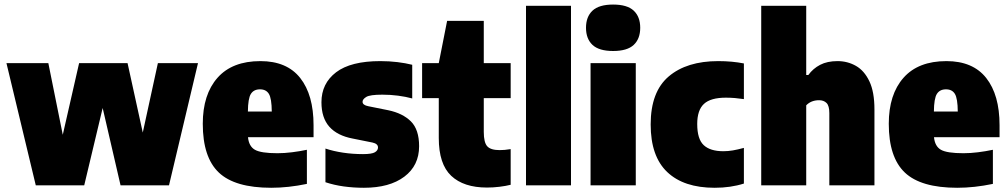

<svg xmlns="http://www.w3.org/2000/svg" viewBox="-20 -834 4536 864"><path d="M141 0 9 -550H197.5L262.5 -227.5L336 -550H554L622.5 -237.5L690.5 -550H871L740.5 0H522.5L442 -348L359 0Z M1200.5 11Q1037 11 964.8 -57.5Q892.5 -126 892.5 -277Q892.5 -409 958.8 -484Q1025 -559 1152 -559Q1271 -559 1331 -483Q1391 -407 1391 -270.5V-216.5H1096Q1100 -175.5 1127.2 -160Q1154.5 -144.5 1228.5 -144.5Q1260 -144.5 1294 -148.8Q1328 -153 1361 -160V-6.5Q1277.5 11 1200.5 11ZM1150 -432Q1122 -432 1109 -411.5Q1096 -391 1095.5 -332H1203Q1202.5 -391 1190 -411.5Q1177.5 -432 1150 -432Z M1617.5 11Q1571 11 1527.2 5Q1483.5 -1 1444.5 -14V-165.5Q1480.5 -153.5 1524 -147Q1567.5 -140.5 1613.5 -140.5Q1653 -140.5 1667 -148.8Q1681 -157 1681 -170.5Q1681 -187 1656.5 -192.5L1567 -210.5Q1498 -223.5 1462.2 -263.5Q1426.5 -303.5 1426.5 -374Q1426.5 -458.5 1492.5 -508.8Q1558.5 -559 1691.5 -559Q1731.5 -559 1768.5 -554.5Q1805.5 -550 1835 -542.5V-391Q1805.5 -399 1771.2 -403.5Q1737 -408 1700.5 -408Q1645 -408 1628.2 -397.8Q1611.5 -387.5 1611.5 -376Q1611.5 -361 1637.5 -356L1727 -338Q1792 -324.5 1829 -287.8Q1866 -251 1866 -176Q1866 -89 1799.5 -39Q1733 11 1617.5 11Z M2171.5 10Q2066.5 10 2010.5 -42.8Q1954.5 -95.5 1954.5 -213V-392.5H1879.5V-550H1954.5L1992 -740H2157V-550H2278V-392.5H2157V-240.5Q2157 -193 2172.5 -175.8Q2188 -158.5 2228.5 -158.5Q2239.5 -158.5 2251.2 -159.5Q2263 -160.5 2278 -163V-2.5Q2256.5 3 2227.8 6.5Q2199 10 2171.5 10Z M2347 0V-808H2549.5V0Z M2637.5 0V-550H2841V0ZM2739 -604.5Q2675.5 -604.5 2646.2 -632Q2617 -659.5 2617 -709Q2617 -758.5 2646.2 -786Q2675.5 -813.5 2739 -813.5Q2802.5 -813.5 2831.8 -786Q2861 -758.5 2861 -709Q2861 -659.5 2831.8 -632Q2802.5 -604.5 2739 -604.5Z M3196 11Q3057 11 2982.5 -59.8Q2908 -130.5 2908 -274Q2908 -421 2989.2 -490Q3070.5 -559 3212 -559Q3274.5 -559 3327.5 -548.5V-388Q3307 -391 3286.8 -392.8Q3266.5 -394.5 3246.5 -394.5Q3178 -394.5 3147.8 -366.5Q3117.5 -338.5 3117.5 -276Q3117.5 -208 3146.8 -180.8Q3176 -153.5 3235 -153.5Q3256 -153.5 3278 -157.2Q3300 -161 3327.5 -168.5V-8Q3268 11 3196 11Z M3405.5 0V-808H3608V-496.5H3617.5Q3638.5 -525.5 3670.5 -542.2Q3702.5 -559 3749 -559Q3794 -559 3831.8 -537.5Q3869.5 -516 3892.2 -468.2Q3915 -420.5 3915 -341.5V0H3712V-325Q3712 -358 3699.5 -370.5Q3687 -383 3666 -383Q3630 -383 3608 -360V0Z M4287.5 11Q4124 11 4051.8 -57.5Q3979.5 -126 3979.5 -277Q3979.5 -409 4045.8 -484Q4112 -559 4239 -559Q4358 -559 4418 -483Q4478 -407 4478 -270.5V-216.5H4183Q4187 -175.5 4214.2 -160Q4241.5 -144.5 4315.5 -144.5Q4347 -144.5 4381 -148.8Q4415 -153 4448 -160V-6.5Q4364.5 11 4287.5 11ZM4237 -432Q4209 -432 4196 -411.5Q4183 -391 4182.5 -332H4290Q4289.5 -391 4277 -411.5Q4264.5 -432 4237 -432Z"/></svg>

Font: Encode Sans SmCnd Black
Style: Regular
Weight: 900
Width: 4
Designer: Multiple Designers
Foundry: Impallari Type
Version: Version 3.002; ttfautohint (v1.8.3) -l 8 -r 50 -G 200 -x 14 